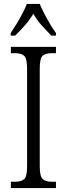

<svg xmlns="http://www.w3.org/2000/svg" viewBox="-20 -951 338 971"><path d="M35 0V-32H57Q88 -32 102.5 -45.5Q117 -59 117 -110V-603Q117 -655 102.5 -668.5Q88 -682 57 -682H35V-714H263V-682H242Q209 -682 195 -668.5Q181 -655 181 -603V-110Q181 -60 195.5 -46Q210 -32 242 -32H263V0ZM34 -784Q47 -803 63 -829Q79 -855 93 -882Q107 -909 116 -931H181Q190 -909 204 -882Q218 -855 233.5 -829Q249 -803 263 -784V-771H239Q213 -798 190 -823.5Q167 -849 149 -881Q129 -849 106.5 -823.5Q84 -798 57 -771H34Z"/></svg>

Font: Noto Serif Lao Condensed Light
Style: Regular
Weight: 300
Width: 3
Designer: Monotype Design Team
Foundry: Monotype Imaging Inc.
Version: Version 2.003; ttfautohint (v1.8.4.7-5d5b)